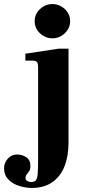

<svg xmlns="http://www.w3.org/2000/svg" viewBox="-131 -715 427 947"><path d="M26 212Q-4 212 -36.5 202Q-69 192 -90 170Q-111 148 -111 115Q-111 88 -92.5 67.5Q-74 47 -47 47Q-22 47 -1.5 60.5Q19 74 19 104Q19 120 13 129Q7 138 1 145Q-5 152 -5 163Q-5 173 4.5 178Q14 183 21 183Q38 183 45.5 174.5Q53 166 55 141Q57 116 57 67V-381Q57 -402 51.5 -409Q46 -416 28 -416H-6V-450L158 -475H207V-12Q207 55 187 105.5Q167 156 126.5 184Q86 212 26 212ZM128 -526Q93 -526 66.5 -550.5Q40 -575 40 -611Q40 -646 66.5 -670.5Q93 -695 128 -695Q151 -695 171 -683.5Q191 -672 203 -653Q215 -634 215 -611Q215 -576 188.5 -551Q162 -526 128 -526Z"/></svg>

Font: Frank Ruhl Libre ExtraBold
Style: Regular
Weight: 800
Designer: Yanek Iontef
Foundry: Fontef
Version: Version 6.003;gftools[0.9.30]